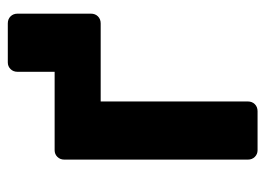

<svg xmlns="http://www.w3.org/2000/svg" viewBox="-114 -566 680 492"><g transform="rotate(-90 226.0 -320.0)"><path d="M412 -640Q423 -640 430 -633Q437 -626 437 -615V-427Q437 -416 430 -409Q423 -402 412 -402H212V-25Q212 -14 205 -7Q198 0 187 0H87Q77 0 70 -7Q63 -14 63 -25V-495Q63 -506 70 -513Q77 -520 87 -520H288V-615Q288 -626 295 -633Q302 -640 312 -640Z"/></g></svg>

Font: Rubik SemiBold
Style: Regular
Weight: 600
Designer: Hubert and Fischer
Foundry: Hubert and Fischer
Version: Version 2.300;gftools[0.9.30]